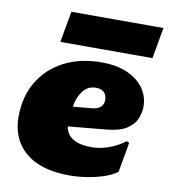

<svg xmlns="http://www.w3.org/2000/svg" viewBox="-83 -809 780 888"><g transform="rotate(10 306.5 -364.5)"><path d="M302.2 8.8Q168 8.8 95.9 -51.8Q23.9 -112.3 23.9 -217.8Q23.9 -313.5 66.4 -384Q108.9 -454.6 184.3 -493.4Q259.8 -532.2 359.4 -532.2Q432.6 -532.2 482.9 -509Q533.2 -485.8 559.1 -447.8Q585 -409.7 585 -364.3Q585 -335.9 573.2 -307.1Q561.5 -278.3 529.1 -257.1Q496.6 -235.8 434.6 -230L255.9 -213.4Q268.1 -137.7 380.4 -137.7Q418.9 -137.7 459.7 -151.9Q500.5 -166 536.6 -193.4L548.8 -187.5L523.9 -47.4Q500 -29.3 462.2 -16.6Q424.3 -3.9 382.1 2.4Q339.8 8.8 302.2 8.8ZM264.6 -315.9 263.7 -307.1 351.1 -315.4Q379.9 -317.9 392.6 -331.3Q405.3 -344.7 405.3 -362.3Q405.3 -388.2 390.9 -400.1Q376.5 -412.1 355 -412.1Q317.4 -412.1 295.2 -385Q272.9 -357.9 264.6 -315.9ZM154.3 -592.3 180.2 -738.3H612.8L586.9 -592.3Z"/></g></svg>

Font: Bevan
Style: Italic
Weight: 400
Italic angle: -10°
Designer: Vernon Adams
Foundry: Vernon Adams
Version: Version 2.100; ttfautohint (v1.8.3)